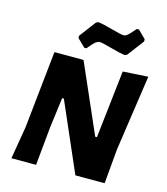

<svg xmlns="http://www.w3.org/2000/svg" viewBox="-128 -992 948 1090"><g transform="rotate(15 345.5 -446.5)"><path d="M553 -893 598 -848V-835L524 -737L510 -732Q486 -735 428 -751Q370 -767 357 -767Q352 -767 347.5 -765.5Q343 -764 338 -761Q333 -758 329.5 -755Q326 -752 320.5 -746Q315 -740 311.5 -736Q308 -732 301.5 -724.5Q295 -717 292 -713H279L233 -758V-771L307 -869L321 -874Q346 -871 404 -855Q462 -839 475 -839Q481 -839 487 -841.5Q493 -844 500.5 -850.5Q508 -857 512 -861.5Q516 -866 526 -877.5Q536 -889 540 -893ZM673 -648 608 -203 590 0H418L242 -404H232L209 -226L187 0H42L74 -190L122 -645H293L470 -241H480L525 -639Z"/></g></svg>

Font: Alegreya Sans SC ExtraBold
Style: Italic
Weight: 800
Italic angle: -7°
Designer: Juan Pablo del Peral
Foundry: Huerta Tipografica
Version: Version 2.007